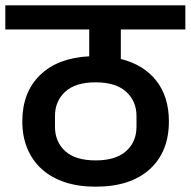

<svg xmlns="http://www.w3.org/2000/svg" viewBox="-40 -718 718 723"><path d="M320 -15Q255 -15 204 -32Q153 -49 117.5 -81Q82 -113 63 -158.5Q44 -204 44 -261Q44 -370 110.5 -435Q177 -500 296 -506V-607H-20V-698H658V-607H415V-496Q502 -474 549 -413.5Q596 -353 596 -261Q596 -146 523.5 -80.5Q451 -15 320 -15ZM320 -114Q396 -114 435 -149Q474 -184 474 -241V-281Q474 -337 435 -372.5Q396 -408 320 -408Q244 -408 205.5 -372.5Q167 -337 167 -281V-241Q167 -184 205.5 -149Q244 -114 320 -114Z"/></svg>

Font: IBM Plex Sans Devanagari SemiBold
Style: Regular
Weight: 600
Designer: Mike Abbink, Paul van der Laan, Pieter van Rosmalen, Erin McLaughlin
Foundry: Bold Monday
Version: Version 1.1